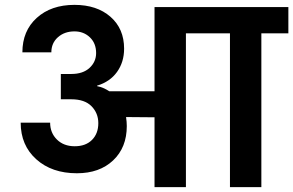

<svg xmlns="http://www.w3.org/2000/svg" viewBox="-20 -769 1205 789"><path d="M273 -465Q321 -465 348 -490Q375 -515 375 -551Q375 -591 349.5 -615.5Q324 -640 286 -640Q245 -640 218 -616Q191 -592 191 -554H72Q72 -642 131 -695.5Q190 -749 286 -749Q378 -749 434 -700Q490 -651 490 -569Q490 -514 461 -473.5Q432 -433 379 -417V-415Q405 -410 429 -394H615V-740H1165V-632H1054V0H925V-632H744V0H615V-287L498 -288Q501 -268 501 -251Q501 -163 445 -110Q389 -57 296 -57Q193 -57 129 -114.5Q65 -172 65 -265H186Q186 -223 214 -195.5Q242 -168 287 -168Q332 -168 358 -194Q384 -220 384 -263Q384 -304 356 -332.5Q328 -361 273 -361H230V-465Z"/></svg>

Font: SVN-Poppins SemiBold
Style: Regular
Weight: 600
Designer: Ninad Kale (Devanagari), Jonny Pinhorn (Latin)
Foundry: Indian Type Foundry
Version: Version 3.002 2017